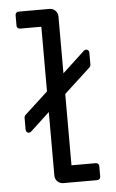

<svg xmlns="http://www.w3.org/2000/svg" viewBox="-54 -796 503 834"><g transform="rotate(-5 197.5 -379.5)"><path d="M230 -385V-74H336Q342 -74 346 -70Q350 -66 350 -60V-14Q350 -8 346 -4Q342 0 336 0H188Q173 0 162.5 -10.5Q152 -21 152 -36V-313L68 -235Q62 -231 58 -231Q53 -231 49 -235Q45 -239 45 -246V-297Q45 -304 51 -310L152 -403V-685H59Q53 -685 49 -689Q45 -693 45 -699V-745Q45 -751 49 -755Q53 -759 59 -759H194Q209 -759 219.5 -748.5Q230 -738 230 -723V-475L327 -565Q333 -569 337 -569Q342 -569 346 -565Q350 -561 350 -554V-503Q350 -496 344 -490Z"/></g></svg>

Font: Miriam Libre
Style: Regular
Weight: 400
Designer: Michal Sahar
Foundry: Hagilda
Version: Version 1.001